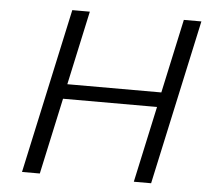

<svg xmlns="http://www.w3.org/2000/svg" viewBox="-49 -711 837 763"><g transform="rotate(5 369.5 -329.0)"><path d="M654 -658H724L581 0H512L578 -304H203L137 0H66L209 -658H279L215 -363H590Z"/></g></svg>

Font: EauTest
Style: Italic
Weight: 400
Italic angle: -12°
Designer: Christian Thalmann (Catharsis Fonts)
Version: Version 0.001;PS 000.001;hotconv 1.0.88;makeotf.lib2.5.64775